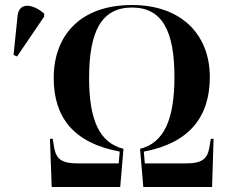

<svg xmlns="http://www.w3.org/2000/svg" viewBox="-20 -745 904 765"><path d="M186 0H459L472 -152C376 -176 335 -267 335 -434C335 -618 383 -715 506 -715C628 -715 675 -619 675 -438C675 -270 634 -176 538 -152L551 0H825L831 -192H820L814 -156C806 -111 783 -94 722 -94H557L553 -141C735 -175 816 -280 816 -438C816 -607 703 -725 506 -725C300 -725 194 -604 194 -434C194 -278 273 -175 457 -141L453 -94H288C227 -94 204 -111 196 -156L190 -192H179ZM48 -520 156 -679V-691C109 -731 56 -737 50 -682L34 -526Z"/></svg>

Font: Noto Serif Display SemiCondensed SemiBold
Style: Regular
Weight: 600
Width: 4
Designer: Monotype Design Team
Foundry: Monotype Imaging Inc.
Version: Version 2.009